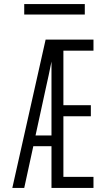

<svg xmlns="http://www.w3.org/2000/svg" viewBox="-20 -931 540 951"><path d="M41 0 206 -735H443V-680H294V-410H430V-355H294V-55H443V0H235V-207H145L100 0ZM156 -260H235V-626Q228 -592 221 -558Q214 -524 206 -490ZM100 -859V-911H400V-859Z"/></svg>

Font: Iosevka Fixed SS04 Light
Style: Regular
Weight: 300
Monospace: yes
Designer: Belleve Invis
Foundry: Belleve Invis
Version: Version 32.5.0